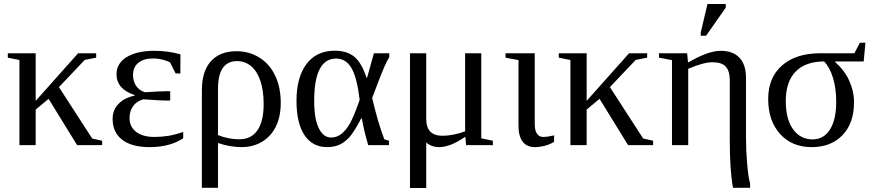

<svg xmlns="http://www.w3.org/2000/svg" viewBox="-20 -725 4358 959"><path d="M158.2 -221.2 370.1 -459H460.4V-437L403.3 -425.8L274.4 -290L440.4 -33.2L490.2 -22V0H365.2L222.7 -231.4L158.2 -177.7V0H77.1V-425.3L19 -437V-459H158.2Z M895 -34.2Q828.1 9.8 727.1 9.8Q637.7 9.8 590.1 -27.1Q542.5 -64 542.5 -131.3Q542.5 -175.8 572 -206.3Q601.6 -236.8 651.9 -247.1V-250.5Q562 -280.3 562 -354Q562 -408.7 612.8 -439.9Q663.6 -471.2 750 -471.2Q819.3 -471.2 881.3 -453.6L880.9 -357.9H857.4L829.6 -413.1Q816.4 -420.9 792.7 -427Q769 -433.1 746.6 -433.1Q697.8 -433.1 671.1 -411.4Q644.5 -389.6 644.5 -350.6Q644.5 -317.4 660.9 -294.7Q677.2 -272 704.6 -264.2Q724.1 -266.1 762.9 -267.8Q801.8 -269.5 814.5 -269.5H830.1V-222.7H814.5Q781.2 -222.7 695.8 -229Q662.1 -219.2 644.5 -194.6Q627 -169.9 627 -135.7Q627 -91.8 659.9 -66.4Q692.9 -41 751 -41Q784.7 -41 817.4 -45.9Q850.1 -50.8 895 -65.9Z M988.3 -273.9Q988.3 -369.1 1033.4 -419.2Q1078.6 -469.2 1161.1 -469.2Q1224.6 -469.2 1275.6 -437.5Q1326.7 -405.8 1354.5 -347.2Q1382.3 -288.6 1382.3 -210.9Q1382.3 -142.1 1357.7 -92.5Q1333 -43 1288.3 -16.6Q1243.7 9.8 1186.5 9.8Q1129.4 9.8 1068.8 -10.7V212.9H988.3ZM1174.8 -29.3Q1235.4 -29.3 1266.1 -74.5Q1296.9 -119.6 1296.9 -204.6Q1296.9 -273.9 1280.3 -322Q1263.7 -370.1 1233.6 -395Q1203.6 -419.9 1164.1 -419.9Q1068.8 -419.9 1068.8 -280.8V-50.3Q1121.6 -29.3 1174.8 -29.3Z M1922.9 -22V0H1819.3Q1801.3 -57.6 1787.1 -133.8H1784.2Q1749 -66.9 1726.6 -41.3Q1704.1 -15.6 1676.8 -2.9Q1649.4 9.8 1613.8 9.8Q1540.5 9.8 1500.7 -50.3Q1460.9 -110.4 1460.9 -221.2Q1460.9 -339.4 1511 -405.5Q1561 -471.7 1651.9 -471.7Q1714.4 -471.7 1751 -440.4Q1787.6 -409.2 1810.5 -336.9H1813.5L1847.7 -459H1924.3V-439.5Q1913.1 -421.9 1897.9 -387.2Q1882.8 -352.5 1838.9 -235.8Q1866.7 -115.7 1899.4 -29.3ZM1776.4 -226.1Q1763.7 -336.4 1735.8 -384.5Q1708 -432.6 1659.2 -432.6Q1549.3 -432.6 1549.3 -221.2Q1549.3 -131.3 1572.3 -84.7Q1595.2 -38.1 1633.3 -38.1Q1662.6 -38.1 1685.8 -56.6Q1709 -75.2 1728.3 -109.4Q1747.6 -143.6 1776.4 -226.1Z M2383.8 -459V-34.2L2441.9 -22V0H2308.1L2304.2 -42Q2229 9.8 2173.8 9.8Q2135.3 9.8 2108.9 -13.2V213.9H2027.8V-459H2108.9V-130.9Q2108.9 -46.9 2189.9 -46.9Q2241.7 -46.9 2303.2 -68.8V-459Z M2650.9 -104.5Q2650.9 -72.8 2662.4 -56.9Q2673.8 -41 2692.4 -41Q2714.8 -41 2747.6 -48.8V-17.1Q2730.5 -4.9 2703.6 2.4Q2676.8 9.8 2651.9 9.8Q2610.4 9.8 2590.1 -18.1Q2569.8 -45.9 2569.8 -96.2V-424.8L2504.9 -437V-459H2650.9Z M2910.2 -221.2 3122.1 -459H3212.4V-437L3155.3 -425.8L3026.4 -290L3192.4 -33.2L3242.2 -22V0H3117.2L2974.6 -231.4L2910.2 -177.7V0H2829.1V-425.3L2771 -437V-459H2910.2Z M3271.5 -459H3412.1L3416.5 -412.6Q3517.1 -471.2 3579.6 -471.2Q3641.1 -471.2 3673.6 -436.5Q3706.1 -401.9 3706.1 -335.9V-34.2Q3706.1 28.3 3712.2 96.7Q3718.3 165 3726.6 190.9V212.9H3641.1Q3625 125 3625 -28.3V-327.1Q3625 -370.1 3605 -392.1Q3585 -414.1 3539.6 -414.1Q3492.7 -414.1 3417.5 -381.3V0H3336.4V-424.8L3271.5 -437ZM3480 -546.4V-562.5L3513.7 -705.1H3605V-687L3506.8 -546.4Z M4274.9 -511.7H4302.7L4293.9 -418H4151.9V-414.6Q4197.3 -375 4221.4 -322.5Q4245.6 -270 4245.6 -213.9Q4245.6 -109.9 4188.2 -50Q4130.9 9.8 4034.2 9.8Q3935.1 9.8 3876 -56.2Q3816.9 -122.1 3816.9 -231Q3816.9 -337.9 3886.5 -398.4Q3956.1 -459 4077.1 -459H4247.6ZM4039.1 -28.8Q4094.2 -28.8 4125.5 -78.1Q4156.7 -127.4 4156.7 -216.8Q4156.7 -283.7 4140.6 -336.2Q4124.5 -388.7 4096.2 -418Q4003.4 -418 3954.1 -367.4Q3904.8 -316.9 3904.8 -220.2Q3904.8 -129.9 3941.2 -79.3Q3977.5 -28.8 4039.1 -28.8Z"/></svg>

Font: Liberation Serif
Style: Regular
Weight: 400
Designer: Steve Matteson
Foundry: Ascender Corporation
Version: Version 2.1.5